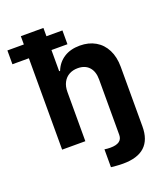

<svg xmlns="http://www.w3.org/2000/svg" viewBox="-207 -816 968 1124"><g transform="rotate(-20 277.0 -254.0)"><path d="M304.7 -417Q274.4 -417 251 -404.1Q227.5 -391.1 214.4 -366.2Q201.2 -341.3 201.2 -306.6V0H56.6V-569.3H-45.9V-655.3H56.6V-707H197.3V-655.3H296.9V-569.3H197.3V-437.5H203.1Q221.7 -484.9 262.2 -511Q302.7 -537.1 361.3 -537.1Q416.5 -537.1 458 -513.2Q499.5 -489.3 522.2 -444.3Q544.9 -399.4 544.9 -337.9V33.2Q544.9 199.2 364.3 199.2Q342.8 199.2 323.7 197.5Q304.7 195.8 290 194.3V83Q307.6 85.9 326.2 85.9Q400.4 85.9 400.4 33.2V-312.5Q400.4 -361.8 375.2 -389.4Q350.1 -417 304.7 -417Z"/></g></svg>

Font: Pretendard
Style: Bold
Weight: 700
Designer: Base glyphs from Inter by Rasmus Andersson; Hangeul glyphs from Noto Sans CJK(Source Han Sans) by Jang Soo-young and Kan
Foundry: Kil Hyung-jin
Version: Version 1.309